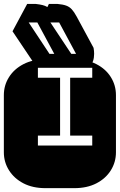

<svg xmlns="http://www.w3.org/2000/svg" viewBox="-22 -977 622 997"><path d="M213.9 0Q147.9 0 99.6 -25.1Q51.3 -50.3 24.7 -92.8Q-2 -135.3 -2 -186V-482.9Q-2 -534.2 24.7 -576.4Q51.3 -618.7 99.6 -643.8Q147.9 -668.9 213.9 -668.9H364.3Q430.2 -668.9 478.8 -643.8Q527.3 -618.7 553.7 -576.4Q580.1 -534.2 580.1 -482.9V-186Q580.1 -135.3 553.7 -92.8Q527.3 -50.3 478.8 -25.1Q430.2 0 364.3 0ZM174.8 -221.2H457V-272.9H342.3V-573.2H457V-625H174.8V-573.2H290V-272.9H174.8ZM166 -631.3 43 -814.5 119.1 -956.5H164.1Q184.6 -954.1 198.7 -950.7Q212.9 -947.3 224.1 -940.4L231.9 -956.5H276.9Q304.2 -954.1 321.3 -948Q338.4 -941.9 350.6 -928.7Q362.8 -915.5 376 -891.1L463.9 -728.5Q466.8 -711.9 466.8 -697.3Q466.8 -655.8 443.8 -631.3ZM234.9 -697.3H259.8L171.9 -860.4H127ZM348.1 -697.3H373L285.2 -860.4H239.7Z"/></svg>

Font: Monofett
Style: Regular
Weight: 400
Designer: Vernon Adams
Foundry: Vernon Adams
Version: Version 1.100; ttfautohint (v1.8.4.7-5d5b);gftools[0.9.28]